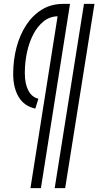

<svg xmlns="http://www.w3.org/2000/svg" viewBox="-20 -760 507 990"><path d="M262 210 413 -740H467L316 210ZM178 -251 162 -200Q104 -213 76 -260.5Q48 -308 48 -379Q48 -450 65 -515Q82 -580 115 -630.5Q148 -681 196 -710.5Q244 -740 306 -740H341L191 210H137L277 -676Q236 -675 204.5 -649.5Q173 -624 151.5 -582.5Q130 -541 119 -489.5Q108 -438 108 -383Q108 -328 126 -293.5Q144 -259 178 -251Z"/></svg>

Font: Georama Condensed
Style: Italic
Weight: 400
Width: 3
Italic angle: -9°
Designer: Jean-Baptiste Levee
Foundry: Production Type
Version: Version 1.000